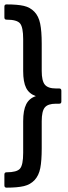

<svg xmlns="http://www.w3.org/2000/svg" viewBox="-25 -717 311 879"><path d="M4.9 142.1Q-4.9 142.1 -4.9 131.8V82Q-4.9 71.8 4.9 71.8Q51.8 71.8 66.4 55.2Q81.1 38.6 81.1 -17.1V-162.1Q81.1 -212.4 95 -239.7Q108.9 -267.1 139.2 -276.9Q108.4 -287.6 94.7 -314.5Q81.1 -341.3 81.1 -392.1V-538.1Q81.1 -592.3 66.9 -609.6Q52.7 -627 4.9 -627Q-4.9 -627 -4.9 -637.2V-687Q-4.9 -696.8 4.9 -696.8Q54.7 -696.8 83.7 -690.2Q112.8 -683.6 132.3 -663.3Q151.9 -643.1 158.9 -608.9Q166 -574.7 166 -517.1V-392.1Q166 -346.7 180.4 -329.3Q194.8 -312 231 -312H246.1Q255.9 -312 255.9 -301.8V-252Q255.9 -242.2 246.1 -242.2H231Q194.3 -242.2 180.2 -225.1Q166 -208 166 -162.1V-38.1Q166 19 159.4 52.7Q152.8 86.4 133.5 107.2Q114.3 127.9 84.7 135Q55.2 142.1 4.9 142.1Z"/></svg>

Font: Sofia Sans
Style: Regular
Weight: 400
Designer: Botio Nikoltchev, Ani Petrova
Foundry: lettersoup
Version: Version 4.100